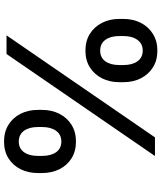

<svg xmlns="http://www.w3.org/2000/svg" viewBox="55 -834 791 941"><g transform="rotate(90 450.5 -363.5)"><path d="M228 -386.7Q180.7 -386.7 146 -408.4Q111.3 -430.2 92 -467.8Q72.8 -505.4 72.8 -552.7V-572.8Q72.8 -620.6 92 -658.2Q111.3 -695.8 146.2 -717.5Q181.2 -739.3 228 -739.3Q275.9 -739.3 310.3 -717.5Q344.7 -695.8 363.8 -658.2Q382.8 -620.6 382.8 -572.8V-552.7Q382.8 -505.4 363.8 -467.8Q344.7 -430.2 310.1 -408.4Q275.4 -386.7 228 -386.7ZM228 -459Q262.2 -459 280.5 -484.4Q298.8 -509.8 298.8 -552.7V-572.8Q298.8 -615.7 280.5 -641.6Q262.2 -667.5 228 -667.5Q194.3 -667.5 175.5 -641.6Q156.7 -615.7 156.7 -572.8V-552.7Q156.7 -509.8 175.3 -484.4Q193.8 -459 228 -459ZM673.8 12.2Q626.5 12.2 591.6 -9.5Q556.6 -31.2 537.6 -68.8Q518.6 -106.4 518.6 -154.3V-173.8Q518.6 -221.7 537.8 -259.3Q557.1 -296.9 591.8 -318.6Q626.5 -340.3 673.8 -340.3Q721.2 -340.3 755.9 -318.6Q790.5 -296.9 809.3 -259.3Q828.1 -221.7 828.1 -173.8V-154.3Q828.1 -106.4 809.3 -68.8Q790.5 -31.2 755.9 -9.5Q721.2 12.2 673.8 12.2ZM673.8 -60.1Q707.5 -60.1 725.8 -85.4Q744.1 -110.8 744.1 -154.3V-173.8Q744.1 -217.3 726.1 -242.9Q708 -268.6 673.8 -268.6Q639.6 -268.6 621.1 -242.9Q602.5 -217.3 602.5 -173.8V-154.3Q602.5 -110.8 621.1 -85.4Q639.6 -60.1 673.8 -60.1ZM153.3 0 653.3 -727.5H744.6L244.6 0Z"/></g></svg>

Font: Inter 28pt Medium
Style: Regular
Weight: 500
Designer: Rasmus Andersson
Foundry: rsms
Version: Version 4.001;git-66647c0bb